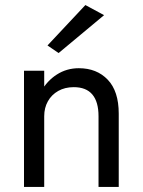

<svg xmlns="http://www.w3.org/2000/svg" viewBox="-20 -740 565 760"><path d="M155 -460H75V0H155ZM370 -280V0H450V-290Q450 -379 406.5 -424.5Q363 -470 292 -470Q244 -470 205 -445Q166 -420 142.5 -377.5Q119 -335 119 -280H155Q155 -313 169.5 -339Q184 -365 210.5 -380Q237 -395 272 -395Q321 -395 345.5 -366Q370 -337 370 -280ZM392 -680 318 -720 168 -560 212 -530Z"/></svg>

Font: Jost* Book
Style: Regular
Weight: 400
Version: Version 3.000